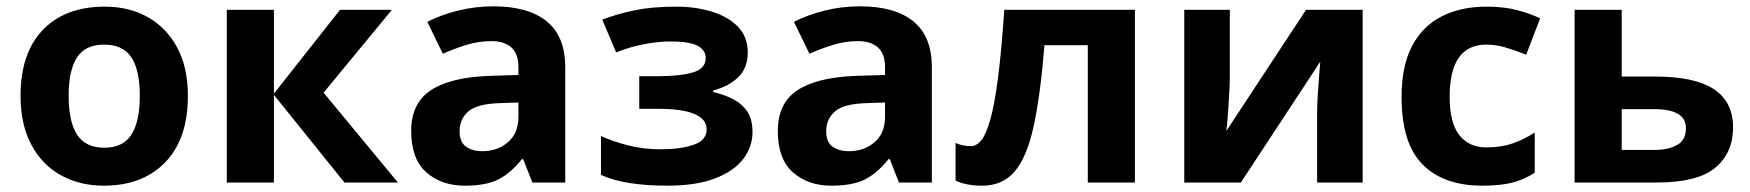

<svg xmlns="http://www.w3.org/2000/svg" viewBox="-20 -577 5534 607"><path d="M574 -274Q574 -138 502.5 -64Q431 10 308 10Q232 10 172.5 -23Q113 -56 79 -119.5Q45 -183 45 -274Q45 -410 116 -483Q187 -556 311 -556Q388 -556 447 -523Q506 -490 540 -427Q574 -364 574 -274ZM197 -274Q197 -193 223.5 -151.5Q250 -110 310 -110Q369 -110 395.5 -151.5Q422 -193 422 -274Q422 -355 395.5 -395.5Q369 -436 309 -436Q250 -436 223.5 -395.5Q197 -355 197 -274Z M1055 -546H1219L1003 -284L1238 0H1069L846 -277V0H697V-546H846V-281Z M1540 -557Q1650 -557 1708.5 -509.5Q1767 -462 1767 -364V0H1663L1634 -74H1630Q1595 -30 1556 -10Q1517 10 1449 10Q1376 10 1328 -32Q1280 -74 1280 -163Q1280 -250 1341 -291Q1402 -332 1524 -337L1619 -340V-364Q1619 -407 1596.5 -427Q1574 -447 1534 -447Q1494 -447 1456 -435.5Q1418 -424 1380 -407L1331 -508Q1374 -530 1428 -543.5Q1482 -557 1540 -557ZM1619 -253 1561 -251Q1489 -249 1461 -225Q1433 -201 1433 -162Q1433 -128 1453 -113.5Q1473 -99 1505 -99Q1553 -99 1586 -127.5Q1619 -156 1619 -208Z M2119 -556Q2178 -556 2229.5 -540.5Q2281 -525 2312.5 -493Q2344 -461 2344 -411Q2344 -362 2314 -333Q2284 -304 2235 -291V-286Q2270 -278 2298 -263.5Q2326 -249 2342.5 -224.5Q2359 -200 2359 -159Q2359 -114 2330.5 -75.5Q2302 -37 2242 -13.5Q2182 10 2090 10Q1954 10 1880 -24V-147Q1914 -131 1963.5 -118Q2013 -105 2069 -105Q2130 -105 2172 -119Q2214 -133 2214 -168Q2214 -233 2059 -233H2001V-336H2056Q2130 -336 2170.5 -348Q2211 -360 2211 -393Q2211 -419 2185 -432.5Q2159 -446 2100 -446Q2061 -446 2014.5 -437Q1968 -428 1928 -411L1884 -515Q1931 -533 1986.5 -544.5Q2042 -556 2119 -556Z M2699 -557Q2809 -557 2867.5 -509.5Q2926 -462 2926 -364V0H2822L2793 -74H2789Q2754 -30 2715 -10Q2676 10 2608 10Q2535 10 2487 -32Q2439 -74 2439 -163Q2439 -250 2500 -291Q2561 -332 2683 -337L2778 -340V-364Q2778 -407 2755.5 -427Q2733 -447 2693 -447Q2653 -447 2615 -435.5Q2577 -424 2539 -407L2490 -508Q2533 -530 2587 -543.5Q2641 -557 2699 -557ZM2778 -253 2720 -251Q2648 -249 2620 -225Q2592 -201 2592 -162Q2592 -128 2612 -113.5Q2632 -99 2664 -99Q2712 -99 2745 -127.5Q2778 -156 2778 -208Z M3568 0H3419V-434H3282Q3269 -274 3247.5 -176.5Q3226 -79 3187.5 -34.5Q3149 10 3086 10Q3034 10 3001 -6V-125Q3024 -115 3049 -115Q3067 -115 3082 -133Q3097 -151 3110.5 -198Q3124 -245 3135 -329.5Q3146 -414 3155 -546H3568Z M3868 -546V-330Q3868 -313 3866.5 -288Q3865 -263 3863.5 -237Q3862 -211 3860 -190.5Q3858 -170 3857 -163L4109 -546H4288V0H4144V-218Q4144 -244 4146 -277Q4148 -310 4150.5 -338.5Q4153 -367 4154 -382L3903 0H3724V-546Z M4666 10Q4544 10 4477.5 -57Q4411 -124 4411 -270Q4411 -370 4445 -433Q4479 -496 4539.5 -526Q4600 -556 4679 -556Q4735 -556 4776.5 -545Q4818 -534 4849 -519L4805 -404Q4770 -418 4739.5 -427Q4709 -436 4679 -436Q4563 -436 4563 -271Q4563 -189 4593.5 -150Q4624 -111 4679 -111Q4726 -111 4762 -123.5Q4798 -136 4832 -158V-31Q4798 -9 4760.5 0.5Q4723 10 4666 10Z M5107 -335H5212Q5338 -335 5398.5 -295Q5459 -255 5459 -174Q5459 -94 5403 -47Q5347 0 5218 0H4958V-546H5107ZM5310 -172Q5310 -232 5209 -232H5107V-103H5211Q5254 -103 5282 -118.5Q5310 -134 5310 -172Z"/></svg>

Font: Noto Sans
Style: Bold
Weight: 700
Designer: Monotype Design Team
Foundry: Monotype Imaging Inc.
Version: Version 2.000;GOOG;noto-source:20170915:90ef993387c0; ttfaut